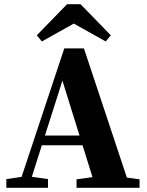

<svg xmlns="http://www.w3.org/2000/svg" viewBox="-20 -888 693 908"><path d="M10 0V-41L100 -54H118L207 -41V0ZM65 0 284 -659H377L596 0H433L266 -536H285L280 -522L114 0ZM162 -201V-247H448V-201ZM342 0V-40L454 -55H530L640 -40V0ZM361 -868 504 -721 480 -692 294 -796H364L178 -692L154 -721L297 -868Z"/></svg>

Font: Source Serif 4 36pt
Style: Bold
Weight: 700
Designer: Frank Grießhammer
Foundry: Adobe Systems Incorporated
Version: Version 4.004;hotconv 1.0.116;makeotfexe 2.5.65601